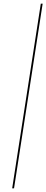

<svg xmlns="http://www.w3.org/2000/svg" viewBox="-20 -805 251 1040"><path d="M201 -785 46 215H56L211 -785Z"/></svg>

Font: Jost* 200 Hairline Italic
Style: Italic
Weight: 100
Italic angle: -10°
Version: Version 3.200; ttfautohint (v0.97) -l 8 -r 50 -G 200 -x 14 -